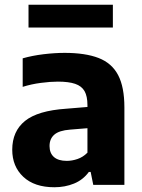

<svg xmlns="http://www.w3.org/2000/svg" viewBox="-20 -778 598 808"><path d="M209 10Q125 10 78.2 -33.8Q31.5 -77.5 31.5 -148Q31.5 -225.5 85.2 -269Q139 -312.5 259 -320.5L374 -330L391 -242L275 -232.5Q229 -229 208.8 -211.5Q188.5 -194 188.5 -163.5Q188.5 -133.5 207 -117.2Q225.5 -101 261 -101Q283 -101 306 -108.8Q329 -116.5 348 -135.5V-335.5Q348 -373 335.8 -394.5Q323.5 -416 296.2 -425.2Q269 -434.5 223.5 -434.5Q192 -434.5 152 -429.2Q112 -424 75.5 -412.5V-532.5Q115.5 -544 163.2 -549.8Q211 -555.5 252 -555.5Q339 -555.5 394.8 -534Q450.5 -512.5 477 -462.2Q503.5 -412 503.5 -325.5V0H372.5L361.5 -54.5H354Q329.5 -21 291.5 -5.5Q253.5 10 209 10ZM100 -662V-758H455V-662Z"/></svg>

Font: Encode Sans Condensed Thin
Style: Bold
Weight: 700
Version: Version 3.002